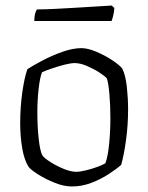

<svg xmlns="http://www.w3.org/2000/svg" viewBox="-20 -674 536 694"><path d="M240 0Q211 0 178.5 -13Q146 -26 119.5 -42.5Q93 -59 84 -70Q68 -94 60.5 -137Q53 -180 53 -228Q53 -286 60.5 -339.5Q68 -393 79 -424Q99 -437 133 -455Q167 -473 205 -486.5Q243 -500 275 -500Q297 -500 328 -487Q359 -474 385.5 -456.5Q412 -439 422 -426Q434 -402 438.5 -360Q443 -318 443 -279Q443 -222 435.5 -167.5Q428 -113 418 -78Q401 -63 372.5 -44.5Q344 -26 310 -13Q276 0 240 0ZM256 -53Q269 -53 291.5 -58.5Q314 -64 334 -71.5Q354 -79 361 -84Q370 -108 374.5 -154Q379 -200 379 -247Q379 -293 375.5 -333.5Q372 -374 366 -391Q359 -399 339 -412Q319 -425 294.5 -435.5Q270 -446 250 -446Q236 -446 212.5 -440Q189 -434 166 -426Q143 -418 132 -413Q124 -393 119.5 -352Q115 -311 115 -268Q115 -216 120 -171Q125 -126 134 -111Q142 -101 163.5 -87.5Q185 -74 210.5 -63.5Q236 -53 256 -53ZM104 -598Q104 -615 107.2 -626Q110.5 -637 114.2 -640Q142 -640 181 -642Q219.9 -644 261.2 -646.5Q302.4 -649 335.3 -651Q368.3 -653 384 -654L393.3 -645Q392.4 -630 389.1 -617Q385.9 -604 383.1 -598Z"/></svg>

Font: Texturina 72pt ExtraLight
Style: Regular
Weight: 200
Designer: Guillermo Torres Carreño
Foundry: Omnibus-Type
Version: Version 1.002; ttfautohint (v1.8.3)